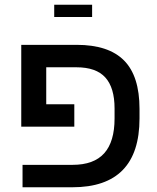

<svg xmlns="http://www.w3.org/2000/svg" viewBox="-20 -791 664 811"><path d="M463.9 -333Q463.9 -420.4 425 -463.6Q386.2 -506.8 302.7 -506.8H175.3V-350.6H293.9V-255.9H69.8V-601.6H303.7Q438.5 -601.6 503.9 -535.6Q569.3 -469.7 569.3 -331.1V-291Q569.3 0 285.6 0H75.2V-94.7H286.6Q376.5 -94.7 420.2 -143.6Q463.9 -192.4 463.9 -290.5ZM369.1 -771V-719.2H209V-771Z"/></svg>

Font: Arimo Medium
Style: Regular
Weight: 500
Designer: Steve Matteson
Foundry: Monotype Imaging Inc.
Version: Version 1.33